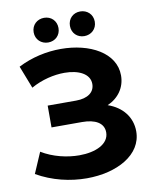

<svg xmlns="http://www.w3.org/2000/svg" viewBox="-97 -973 851 1058"><g transform="rotate(-10 328.0 -444.0)"><path d="M223 -762C262 -762 292 -790 292 -831C292 -872 262 -900 223 -900C184 -900 153 -872 153 -831C153 -790 184 -762 223 -762ZM425 -762C464 -762 495 -790 495 -831C495 -872 464 -900 425 -900C386 -900 356 -872 356 -831C356 -790 386 -762 425 -762ZM485 -365C547 -392 586 -446 586 -514C586 -641 446 -715 284 -715C204 -715 120 -697 44 -658L93 -532C153 -566 222 -582 281 -582C360 -582 422 -552 422 -495C422 -449 384 -420 318 -420H159V-298H330C403 -298 451 -272 451 -219C451 -154 376 -120 284 -120C216 -120 138 -138 74 -177L24 -61C111 -11 210 12 303 12C471 12 615 -64 615 -196C615 -275 566 -337 485 -365Z"/></g></svg>

Font: AWKNG-Font
Style: Bold
Weight: 700
Designer: Awakening Church
Foundry: Awakening Church
Version: Version 1.700;PS 001.700;hotconv 1.0.88;makeotf.lib2.5.64775